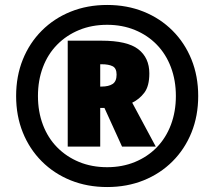

<svg xmlns="http://www.w3.org/2000/svg" viewBox="-20 -744 864 774"><path d="M253 -153V-580H389Q493 -580 537.5 -545.5Q582 -511 582 -448Q582 -397 562 -370.5Q542 -344 513 -330L608 -153H472L401 -309H384V-153ZM389 -395Q418 -395 434 -405.5Q450 -416 450 -443Q450 -469 434 -477Q418 -485 390 -485H384V-395ZM412 10Q332 10 265 -17Q198 -44 148.5 -93.5Q99 -143 72 -210Q45 -277 45 -357Q45 -437 72 -504Q99 -571 148.5 -620.5Q198 -670 265 -697Q332 -724 412 -724Q492 -724 559 -697Q626 -670 675.5 -620.5Q725 -571 752 -504Q779 -437 779 -357Q779 -277 752 -210Q725 -143 675.5 -93.5Q626 -44 559 -17Q492 10 412 10ZM412 -70Q473 -70 524 -91Q575 -112 612 -150Q649 -188 669 -241Q689 -294 689 -357Q689 -420 669 -473Q649 -526 612 -564Q575 -602 524 -623Q473 -644 412 -644Q350 -644 299 -623Q248 -602 210.5 -564Q173 -526 153 -473Q133 -420 133 -357Q133 -294 153 -241Q173 -188 210.5 -150Q248 -112 299 -91Q350 -70 412 -70Z"/></svg>

Font: Noto Sans Khmer Black
Style: Regular
Weight: 900
Version: Version 2.003